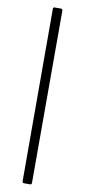

<svg xmlns="http://www.w3.org/2000/svg" viewBox="-109 -885 481 1089"><g transform="rotate(10 131.5 -341.0)"><path d="M115 165Q105 165 105 155L104 -837Q104 -842 106 -844.5Q108 -847 113 -847H149Q159 -847 159 -836V155Q159 165 150 165Z"/></g></svg>

Font: Libre Franklin Thin Light
Style: Regular
Weight: 300
Version: Version 3.000